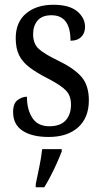

<svg xmlns="http://www.w3.org/2000/svg" viewBox="-20 -565 428 806"><path d="M184 10Q115 10 75 -16Q35 -42 35 -95Q35 -131 54 -145Q73 -159 93 -159Q93 -106 115.5 -70.5Q138 -35 187 -35Q233 -35 255.5 -59.5Q278 -84 278 -126Q278 -163 257 -185Q236 -207 180 -236Q133 -260 103.5 -282.5Q74 -305 60 -333.5Q46 -362 46 -405Q46 -472 89.5 -508.5Q133 -545 204 -545Q271 -545 304 -517.5Q337 -490 337 -452Q337 -426 321 -410Q305 -394 276 -394Q276 -501 196 -501Q157 -501 138 -479Q119 -457 119 -422Q119 -381 143 -359.5Q167 -338 223 -311Q290 -279 321.5 -243Q353 -207 353 -144Q353 -71 308 -30.5Q263 10 184 10ZM130 208Q137 174 145 136Q153 98 157 61H239V71Q231 92 219 119Q207 146 193 173Q179 200 166 221H130Z"/></svg>

Font: Noto Serif Sinhala Condensed
Style: Regular
Weight: 400
Width: 3
Designer: Jelle Bosma - Monotype Design Team
Foundry: Monotype Imaging Inc.
Version: Version 2.007; ttfautohint (v1.8.4.7-5d5b)